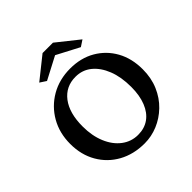

<svg xmlns="http://www.w3.org/2000/svg" viewBox="-198 -908 1073 1073"><g transform="rotate(-45 338.0 -371.5)"><path d="M343.8 8.8Q256.8 8.8 189.9 -28.3Q123 -65.4 85 -131.3Q46.9 -197.3 46.9 -283.2Q46.9 -369.1 85.4 -436.5Q124 -503.9 191.4 -543Q258.8 -582 344.7 -582Q428.7 -582 492.7 -544.9Q556.6 -507.8 592.8 -442.9Q628.9 -377.9 628.9 -292Q628.9 -223.6 605 -168Q581.1 -112.3 540 -72.8Q499 -33.2 448.2 -12.2Q397.5 8.8 343.8 8.8ZM351.6 -50.8Q402.3 -50.8 438.5 -76.7Q474.6 -102.5 494.1 -151.4Q513.7 -200.2 513.7 -267.6Q513.7 -346.7 490.7 -404.8Q467.8 -462.9 427.7 -495.6Q387.7 -528.3 333 -528.3Q255.9 -528.3 210.4 -468.8Q165 -409.2 165 -303.7Q165 -229.5 189 -172.4Q212.9 -115.2 255.4 -83Q297.9 -50.8 351.6 -50.8ZM508.8 -648.4 471.7 -624 307.6 -710H368.2L204.1 -624L167 -648.4L296.9 -752H378.9Z"/></g></svg>

Font: Crimson Pro Medium
Style: Regular
Weight: 500
Designer: Jacques Le Bailly
Foundry: Baron von Fonthausen
Version: Version 1.003